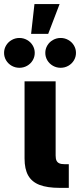

<svg xmlns="http://www.w3.org/2000/svg" viewBox="-69 -909 388 929"><path d="M220.3 0Q159.7 0 122.3 -14.4Q85 -28.8 67.4 -59.9Q49.8 -91 49.8 -142V-515.6H200.2V-156.6Q200.2 -140.9 204.4 -131.9Q208.7 -122.9 217.9 -118.8Q227.1 -114.6 243 -114.6H263.9V0ZM150.2 -653.1Q150.2 -672.7 160.1 -689.2Q170 -705.8 187.2 -715.5Q204.3 -725.3 224.4 -725.3Q244.5 -725.3 261.7 -715.5Q278.8 -705.8 288.7 -689.2Q298.6 -672.7 298.6 -653.1Q298.6 -633.6 288.7 -617Q278.8 -600.5 261.7 -590.7Q244.5 -581 224.4 -581Q204.3 -581 187.2 -590.7Q170 -600.5 160.1 -617Q150.2 -633.6 150.2 -653.1ZM-49.3 -653.1Q-49.3 -672.7 -39.4 -689.2Q-29.5 -705.8 -12.4 -715.5Q4.8 -725.3 24.9 -725.3Q45 -725.3 62.2 -715.5Q79.3 -705.8 89.2 -689.2Q99.1 -672.7 99.1 -653.1Q99.1 -633.6 89.2 -617Q79.3 -600.5 62.2 -590.7Q45 -581 24.9 -581Q4.8 -581 -12.4 -590.7Q-29.5 -600.5 -39.4 -617Q-49.3 -633.6 -49.3 -653.1ZM97.7 -889.2H219.3L164.2 -745.1H81.5Z"/></svg>

Font: Intratopia Thin
Style: Regular
Weight: 100
Designer: Rasmus Andersson
Foundry: rsms
Version: Version 3.000;Glyphs 3.2.3 (3260)